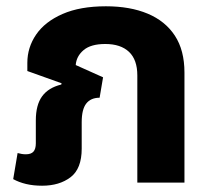

<svg xmlns="http://www.w3.org/2000/svg" viewBox="-20 -581 677 611"><path d="M114 10Q86 10 63 4.5Q40 -1 22 -11L36 -94Q43 -92 49.5 -91Q56 -90 62 -90Q79 -90 86.5 -98.5Q94 -107 94 -125V-198Q94 -247 114 -274.5Q134 -302 175 -312L176 -316L67 -355V-381Q67 -430 95 -471Q123 -512 179 -536.5Q235 -561 317 -561Q394 -561 450 -537.5Q506 -514 536.5 -467.5Q567 -421 567 -350V0H417V-341Q417 -391 390.5 -416Q364 -441 315 -441Q269 -441 246 -421.5Q223 -402 221 -374L308 -335L297 -270Q269 -270 254.5 -251.5Q240 -233 240 -192V-108Q240 -44 204.5 -17Q169 10 114 10Z"/></svg>

Font: Farlight84_Sys_V01
Style: Bold
Weight: 700
Designer: Monotype Design Team, Nadine Chahine and Nizar Qandah
Foundry: Monotype Imaging Inc.
Version: Version 2.004;October 31, 2024;FontCreator 14.0.0.2814 64-bi